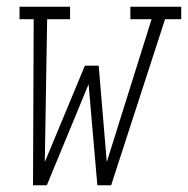

<svg xmlns="http://www.w3.org/2000/svg" viewBox="-20 -550 558 570"><path d="M78 0 80 -493H38V-530H188V-493H120L113 -69L232 -355H273L297 -69L430 -493H367V-530H518V-493H470L310 0H269L243 -300L119 0Z"/></svg>

Font: Iosevka Slab XLtObl
Style: Regular
Weight: 200
Italic angle: -9°
Monospace: yes
Designer: Belleve Invis
Foundry: Belleve Invis
Version: Version 11.1.1; ttfautohint (v1.8.3)